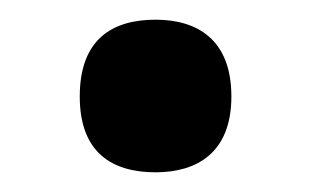

<svg xmlns="http://www.w3.org/2000/svg" viewBox="-20 -453 316 195"><path d="M138 -278C179 -278 215 -297 215 -355C215 -414 179 -433 138 -433C95 -433 61 -414 61 -355C61 -297 95 -278 138 -278Z"/></svg>

Font: Noto Serif Bengali SemiCondensed
Style: Bold
Weight: 700
Width: 4
Designer: Juan Bruce, Universal Thirst, Indian Type Foundry and the Monotype Design Team.
Foundry: Monotype Imaging Inc.
Version: Version 2.003